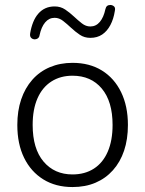

<svg xmlns="http://www.w3.org/2000/svg" viewBox="-20 -748 587 776"><path d="M273 8Q205 8 155 -23Q105 -54 77.5 -110Q50 -166 50 -243Q50 -300 65.5 -346Q81 -392 110.5 -425.5Q140 -459 181.5 -476.5Q223 -494 273 -494Q342 -494 392 -463Q442 -432 469.5 -375.5Q497 -319 497 -243Q497 -185 481.5 -139Q466 -93 436.5 -60Q407 -27 366 -9.5Q325 8 273 8ZM273 -43Q323 -43 359.5 -66.5Q396 -90 415.5 -135Q435 -180 435 -243Q435 -338 391.5 -390Q348 -442 273 -442Q224 -442 187.5 -418.5Q151 -395 131.5 -350.5Q112 -306 112 -243Q112 -147 156 -95Q200 -43 273 -43ZM119 -589Q110 -590 105 -596Q100 -602 102 -614Q106 -638 114 -658Q122 -678 134.5 -692.5Q147 -707 163.5 -714.5Q180 -722 201 -722Q225 -722 243.5 -709.5Q262 -697 278.5 -681.5Q295 -666 311 -653.5Q327 -641 345 -641Q368 -641 383.5 -659.5Q399 -678 406 -711Q408 -720 413 -724Q418 -728 427 -728Q436 -727 441.5 -721.5Q447 -716 444 -703Q439 -671 426 -646.5Q413 -622 393 -608.5Q373 -595 345 -595Q321 -595 302.5 -607.5Q284 -620 267.5 -635.5Q251 -651 235 -663.5Q219 -676 201 -676Q178 -676 162.5 -657.5Q147 -639 140 -606Q139 -598 133.5 -593.5Q128 -589 119 -589Z"/></svg>

Font: Nunito ExtraLight Light
Style: Regular
Weight: 300
Version: Version 3.602